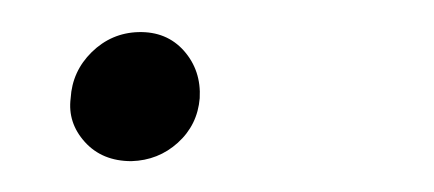

<svg xmlns="http://www.w3.org/2000/svg" viewBox="-20 -98 276 122"><path d="M24.9 -35.6Q25.9 -52.7 38.3 -64.9Q50.8 -77.1 67.9 -77.6Q85.9 -78.1 96.9 -65.7Q107.9 -53.2 106.9 -35.6Q105.5 -18.6 93 -7.3Q80.6 3.9 63.5 4.4Q44.9 4.4 33.9 -7.8Q22.9 -20 24.9 -35.6Z"/></svg>

Font: TypoPRO Roboto
Style: Italic
Weight: 300
Italic angle: -12°
Designer: Google
Version: Version 2.136; 2016